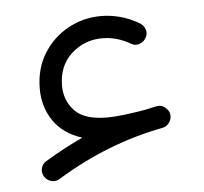

<svg xmlns="http://www.w3.org/2000/svg" viewBox="-38 -411 507 477"><g transform="rotate(-5 215.5 -172.0)"><path d="M54.7 14.6Q48.3 4.9 51 -6.3Q53.7 -17.6 63.5 -23.4Q110.4 -51.8 157.7 -73.7Q110.8 -88.4 86.9 -123.3Q63 -158.2 63 -203.6Q63 -253.4 86.2 -291Q109.4 -328.6 147.5 -349.6Q185.5 -370.6 230 -370.6Q252.9 -370.6 276.6 -364.5Q300.3 -358.4 322.8 -345.2Q333.5 -339.8 337.6 -329.3Q341.8 -318.8 336.9 -309.1Q332 -298.3 321 -293.9Q310.1 -289.6 300.8 -294.4Q265.6 -315.4 228.5 -315.4Q184.1 -315.4 151.4 -285.9Q118.7 -256.3 118.7 -206.1Q118.7 -169.9 142.8 -144Q167 -118.2 224.1 -118.2Q242.2 -118.2 267.3 -121.3Q292.5 -124.5 318.8 -128.9Q333.5 -132.3 348.1 -135.3Q350.1 -135.7 352.1 -135.7Q361.3 -136.7 369.6 -129.9Q370.1 -129.4 370.6 -128.9Q370.6 -128.9 370.6 -128.9Q378.4 -122.6 380.4 -113.3Q382.3 -102.5 376 -92.8Q369.6 -83 358.4 -80.6Q219.7 -54.2 92.8 23.4Q83.5 29.8 72 26.9Q60.5 23.9 54.7 14.6Z"/></g></svg>

Font: Mikhak Regular
Style: Regular
Weight: 400
Designer: Amin Abedi
Version: Version 3.3